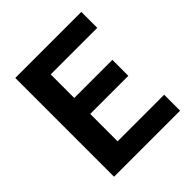

<svg xmlns="http://www.w3.org/2000/svg" viewBox="-191 -831 962 962"><g transform="rotate(-45 290.0 -350.0)"><path d="M68 -700H536V-587H206V-420H476V-307H206V-113H536V0H68Z"/></g></svg>

Font: Uncut Sans Variable
Style: Regular
Weight: 400
Designer: Kasper Nordkvist
Foundry: UNCUT.wtf
Version: Version 1.303;Glyphs 3.1.2 (3151)